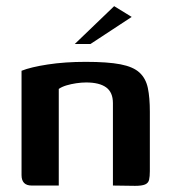

<svg xmlns="http://www.w3.org/2000/svg" viewBox="-20 -603 551 624"><path d="M83 0Q50 0 50 -34V-373Q80 -385 135.5 -393.5Q191 -402 259 -402Q330 -402 371.5 -394Q413 -386 433.5 -367Q454 -348 460.5 -317Q467 -286 467 -240V-47Q467 -29 464.5 -18.5Q462 -8 451.5 -3.5Q441 1 419 1L347 0V-268Q347 -303 325 -319Q303 -335 260 -335Q245 -335 228 -332.5Q211 -330 196 -325.5Q181 -321 171 -314V0ZM223 -460 351 -583 408 -548 274 -460Z"/></svg>

Font: Genos Thin SemiBold
Style: Regular
Weight: 600
Version: Version 1.010